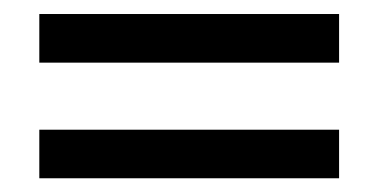

<svg xmlns="http://www.w3.org/2000/svg" viewBox="-20 -397 540 274"><path d="M36.1 -211.9H463.9V-142.6H36.1ZM36.1 -377H463.9V-307.6H36.1Z"/></svg>

Font: BabelStone Shapes
Style: Regular
Weight: 400
Designer: Andrew West
Foundry: BabelStone
Version: Version 15.0.0 September 13, 2022